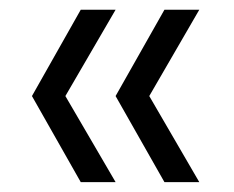

<svg xmlns="http://www.w3.org/2000/svg" viewBox="-20 -490 475 390"><path d="M214.8 -120.1H144L44.9 -294.9L144 -470.2H214.8L112.8 -294.9ZM214.8 -294.9 314 -470.2H384.8L283.2 -294.9L384.8 -120.1H314Z"/></svg>

Font: PoppinsZ Light
Style: Regular
Weight: 300
Designer: Ninad Kale (Devanagari), Jonny Pinhorn (Latin)
Foundry: Indian Type Foundry
Version: Version 3.002;FEAKit 1.0